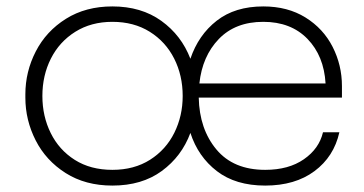

<svg xmlns="http://www.w3.org/2000/svg" viewBox="-20 -561 1135 598"><path d="M59 -257V-267Q59 -338 91.5 -401Q124 -464 185.5 -502.5Q247 -541 330 -541Q420 -541 482.5 -496Q545 -451 573 -378Q598 -452 655 -496.5Q712 -541 800 -541Q876 -541 931.5 -506.5Q987 -472 1016 -415Q1045 -358 1045 -293V-257H599Q601 -159 654 -95.5Q707 -32 806 -32Q879 -32 926.5 -65Q974 -98 986 -149H1037Q1020 -73 959.5 -28Q899 17 806 17Q714 17 655.5 -28Q597 -73 573 -147Q546 -74 484 -28.5Q422 17 330 17Q246 17 184.5 -22Q123 -61 91 -124Q59 -187 59 -257ZM549 -262Q549 -326 522.5 -378.5Q496 -431 446.5 -462Q397 -493 330 -493Q264 -493 214.5 -462Q165 -431 138.5 -378.5Q112 -326 112 -262Q112 -199 138 -146.5Q164 -94 213 -63Q262 -32 330 -32Q398 -32 447.5 -63.5Q497 -95 523 -147.5Q549 -200 549 -262ZM994 -301Q989 -387 937.5 -440Q886 -493 800 -493Q713 -493 661.5 -439.5Q610 -386 601 -301Z"/></svg>

Font: Sora-SIA ExtraLight
Style: Regular
Weight: 200
Designer: Jonathan Barnbrook, Julián Moncada
Foundry: Barnbrook Fonts
Version: Version 2.000